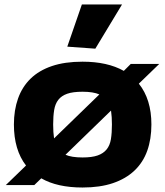

<svg xmlns="http://www.w3.org/2000/svg" viewBox="-20 -825 735 856"><path d="M96 -87Q42 -157 42 -270Q42 -334 60.5 -386Q79 -438 116.5 -474.5Q154 -511 211.5 -530.5Q269 -550 348 -550Q459 -550 532 -509L563 -540H690L599 -452Q655 -382 655 -270Q655 -205 636.5 -153Q618 -101 579.5 -64.5Q541 -28 483.5 -8.5Q426 11 348 11Q235 11 164 -30L133 0H6ZM348 -123Q390 -123 415.5 -132Q441 -141 455.5 -159Q470 -177 474.5 -204.5Q479 -232 479 -270Q479 -287 478 -302.5Q477 -318 475 -332L272 -135Q299 -123 348 -123ZM217 -270Q217 -252 218 -237Q219 -222 221 -208L423 -404Q396 -416 348 -416Q305 -416 279.5 -407Q254 -398 240 -380Q226 -362 221.5 -334.5Q217 -307 217 -270ZM280 -617 345 -805H524L405 -608Z"/></svg>

Font: Encode Sans Wide
Style: Bold
Weight: 700
Designer: Pablo Impallari, Andres Torresi
Foundry: Pablo Impallari, Andres Torresi
Version: Version 1.000; ttfautohint (v1.00) -l 8 -r 50 -G 200 -x 14 -